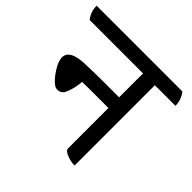

<svg xmlns="http://www.w3.org/2000/svg" viewBox="-196 -766 942 942"><g transform="rotate(45 274.5 -295.5)"><path d="M232 -297 178 -296Q176 -266 167 -235.5Q158 -205 149 -195Q136 -183 121.5 -183Q107 -183 99 -189Q74 -206 48.5 -245Q23 -284 23 -312Q23 -362 114 -368Q180 -371 252 -371H360V-537H-10Q-36 -569 -36 -611H559Q585 -578 585 -537H442V20Q413 20 386.5 8.5Q360 -3 360 -16V-297Z"/></g></svg>

Font: Karma Medium
Style: Regular
Weight: 500
Designer: Joana Correia
Foundry: Indian Type Foundry
Version: Version 1.202;PS 1.0;hotconv 1.0.78;makeotf.lib2.5.61930; tt